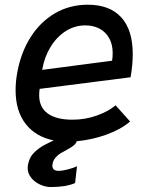

<svg xmlns="http://www.w3.org/2000/svg" viewBox="-20 -578 640 794"><path d="M446 -358.5Q446 -394.5 431.5 -420.2Q417 -446 391.5 -459.5Q366 -473 333 -473Q288 -473 250.5 -448.5Q213 -424 188 -382.2Q163 -340.5 154.5 -289L443.5 -327Q446 -341 446 -358.5ZM94.5 116.5Q94.5 112.5 95.5 104.5Q101 77 113 62.2Q125 47.5 143 34.5Q157 23.5 202 2.5Q128 -12 86.2 -65.5Q44.5 -119 44.5 -205Q44.5 -242 51.5 -278.5Q66.5 -361 106.5 -424.2Q146.5 -487.5 207.2 -523Q268 -558.5 343 -558.5Q433.5 -558.5 481.2 -506.5Q529 -454.5 529 -353.5Q529 -310.5 520 -258.5L144 -210.5Q142 -198.5 142 -184.5Q142 -134.5 177.2 -108.8Q212.5 -83 280 -83Q332 -83 380 -100Q428 -117 458 -142.5L518 -75.5Q478.5 -42 418.8 -20.8Q359 0.5 297.5 6Q293.5 18 280.2 27Q267 36 247.5 46.5Q245.5 47.5 233 54.5Q220.5 61.5 210.2 73.2Q200 85 197.5 99Q196.5 105 196.5 107Q196.5 117.5 203 123Q209.5 128.5 221.5 128.5Q238 128.5 261 122.5Q284 116.5 298.5 109.5L290.5 179Q253.5 195.5 190 195.5Q168.5 195.5 146.2 185.5Q124 175.5 109.2 157.5Q94.5 139.5 94.5 116.5Z"/></svg>

Font: JuliaMono MediumItalic
Style: Regular
Weight: 500
Italic angle: -9°
Monospace: yes
Designer: cormullion
Foundry: corm
Version: Version 0.049; ttfautohint (v1.8.4)